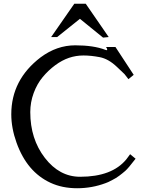

<svg xmlns="http://www.w3.org/2000/svg" viewBox="-20 -990 781 1021"><path d="M405 -890 284 -793H252L375 -970H436L558 -793L528 -790ZM406 -50Q576 -50 652 -143L672 -170L701 -146Q662 -95 646.5 -81.5Q631 -68 613.5 -55Q596 -42 579.5 -34Q563 -26 556 -22L541 -16Q469 11 390 11Q311 11 248.5 -18Q186 -47 141 -100Q96 -153 68 -231Q40 -309 40 -382Q40 -566 196 -685Q282 -749 380 -749Q478 -749 540 -725Q545 -723 547.5 -723Q550 -723 550 -727Q550 -731 544 -740H594L691 -592L663 -569L642 -596L602 -634Q557 -677 510.5 -686Q464 -695 424 -695Q384 -695 347 -682.5Q310 -670 273.5 -643Q237 -616 207 -580Q177 -544 159 -495Q141 -446 141 -394Q141 -251 218.5 -150.5Q296 -50 406 -50Z"/></svg>

Font: Sawarabi Mincho
Style: Regular
Weight: 400
Version: Version 1.00